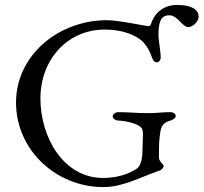

<svg xmlns="http://www.w3.org/2000/svg" viewBox="-20 -745 826 779"><path d="M399 14C478 14 541 -23 630 -54C638 -57 644 -67 644 -72C644 -77 635 -82 631 -89C628 -95 625 -98 625 -105V-132C625 -157 626 -178 630 -207C634 -234 643 -248 672 -256C677 -257 693 -265 693 -274C693 -287 677 -290 672 -290C636 -290 618 -286 583 -286C528 -286 506 -290 457 -290C452 -290 437 -283 437 -273C437 -263 452 -256 457 -256C477 -256 538 -247 555 -225C559 -220 560 -209 560 -195C560 -177 558 -154 558 -137C558 -102 552 -72 534 -60C520 -51 475 -23 398 -23C239 -23 144 -186 144 -346C144 -504 255 -625 404 -625C499 -625 550 -588 563 -572C579 -553 586 -540 594 -519C598 -507 603 -492 617 -492C625 -492 632 -502 632 -512C632 -538 623 -578 623 -603C623 -659 634 -683 667 -683C684 -683 697 -671 709 -659C721 -647 732 -635 744 -635C761 -635 786 -657 786 -678C786 -701 765 -725 697 -725C655 -725 611 -703 593 -649C590 -640 587 -639 582 -639C571 -639 463 -663 413 -663C219 -663 45 -522 45 -329C45 -137 207 14 399 14Z"/></svg>

Font: Garamond-Math
Style: Regular
Weight: 400
Version: Version 2019-08-16